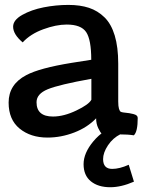

<svg xmlns="http://www.w3.org/2000/svg" viewBox="-20 -555 605 793"><path d="M511.7 125.5 533.2 195.3Q480.5 218.3 435.5 218.3Q385.3 218.3 355.2 193.8Q325.2 169.4 325.2 123Q325.2 77.1 365.5 28.8Q405.8 -19.5 478 -49.8V-1Q445.8 15.1 425.8 45.4Q405.8 75.7 405.8 102.1Q405.8 142.6 443.4 142.6Q473.6 142.6 511.7 125.5ZM377 -66.4Q341.3 -28.8 286.9 -7.8Q232.4 13.2 176.3 13.2Q106.4 13.2 61 -23.9Q15.6 -61 15.6 -131.3Q15.6 -206.5 88.4 -244.6Q143.1 -273.9 275.9 -295.4Q300.8 -299.8 356.9 -308.1Q356.9 -391.1 335.9 -422.4Q314.9 -453.6 255.4 -453.6Q211.9 -453.6 158.7 -434.1Q105.5 -414.6 73.7 -379.9Q34.2 -413.1 34.2 -444.8Q34.2 -472.2 71.8 -493.4Q109.4 -514.6 160.4 -524.7Q211.4 -534.7 262.7 -534.7Q311 -534.7 347.4 -522.7Q383.8 -510.7 411.6 -483.4Q439.5 -456.1 453.9 -408.2Q468.3 -360.4 468.3 -292V-135.7Q468.3 -115.7 471.4 -105.7Q474.6 -95.7 478.5 -93.5Q482.4 -91.3 491.2 -90.3Q506.3 -88.9 513.7 -87.6Q521 -86.4 530.8 -84Q540.5 -81.5 544.7 -77.6Q548.8 -73.7 548.8 -67.9Q548.8 -10.3 532.7 3.9Q509.3 0 471.7 0Q437.5 0 408.2 3.4Q404.8 1 399.7 -3.4Q394.5 -7.8 385.7 -25.9Q377 -43.9 377 -66.4ZM198.7 -73.7Q243.2 -73.7 294.9 -98.4Q346.7 -123 357.4 -143.1V-229.5Q224.1 -205.6 177.5 -186.5Q130.9 -167.5 130.9 -132.8Q130.9 -73.7 198.7 -73.7Z"/></svg>

Font: Coustard
Style: Regular
Weight: 400
Foundry: vernon adams
Version: Version 1.001